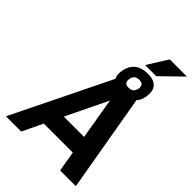

<svg xmlns="http://www.w3.org/2000/svg" viewBox="-283 -1104 1218 1218"><g transform="rotate(45 326.0 -495.0)"><path d="M458.1 -828C385.6 -828 340.3 -791.3 329 -720C324.9 -694 327.4 -674 336.5 -660L13 0H150L215.7 -137H475.7L499 0H640L526.2 -658C540.5 -672.7 549.8 -693.3 554 -720C565.3 -791.4 531.9 -828 458.1 -828ZM273.9 -258 409.1 -537 455.9 -258ZM484 -720C479.6 -692 463.1 -678 434.4 -678C406.4 -678 394.6 -692 399 -720C403.5 -748 419.7 -762 447.7 -762C476.4 -762 488.5 -748 484 -720ZM507.3 -854 646.8 -990H492.8L407.3 -854Z"/></g></svg>

Font: Fog Sans
Style: It
Weight: 700
Foundry: Intel Corporation
Version: Version 1.00